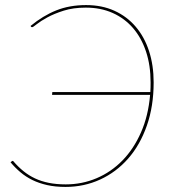

<svg xmlns="http://www.w3.org/2000/svg" viewBox="-20 -728 680 756"><path d="M30 -94.5Q32 -94.5 33.5 -92Q52 -70.5 72.8 -53.8Q93.5 -37 118 -25.5Q142.5 -14 172.2 -8Q202 -2 239 -2Q303 -2 360.2 -26.2Q417.5 -50.5 462 -96Q506.5 -141.5 535.2 -206.8Q564 -272 571 -354.5H185L186 -365.5H572Q572.5 -375 572.8 -384.2Q573 -393.5 573 -403.5Q573 -470.5 555 -524.8Q537 -579 503.8 -617.5Q470.5 -656 423.5 -677Q376.5 -698 318 -698Q268.5 -698 230.8 -686Q193 -674 166.5 -659.5Q140 -645 125 -633Q110 -621 107 -621Q103 -621 102 -623L100.5 -626Q149 -666 201.2 -687Q253.5 -708 319 -708Q381 -708 430.2 -685.8Q479.5 -663.5 514 -623.2Q548.5 -583 566.8 -527Q585 -471 585 -403.5Q585 -309.5 558.2 -233.2Q531.5 -157 484.5 -103.5Q437.5 -50 374.2 -21Q311 8 238 8Q198 8 165.8 0.8Q133.5 -6.5 107.5 -19.2Q81.5 -32 60.5 -49.8Q39.5 -67.5 21.5 -89L26.5 -93Q28 -94.5 30 -94.5Z"/></svg>

Font: Lato Hairline
Style: Italic
Weight: 100
Italic angle: -7°
Designer: Lukasz Dziedzic
Foundry: tyPoland Lukasz Dziedzic
Version: Version 2.007; 2014-02-27